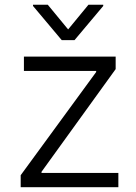

<svg xmlns="http://www.w3.org/2000/svg" viewBox="-20 -782 570 802"><path d="M66.4 0H474.4V-59.7H153.4V-64.3L463.1 -493.3V-545.5H79.9V-485.8H381.7V-481.2L66.4 -50.1ZM179.7 -762.1H117.9V-757.1L237.9 -614.3H291.2L411.2 -757.1V-762.1H349.4L264.6 -659.1Z"/></svg>

Font: Karasuma Gothic
Style: Light
Weight: 300
Designer: Rasmus Andersson / Ryoko Nishizuka
Foundry: rsms
Version: Version 1.00